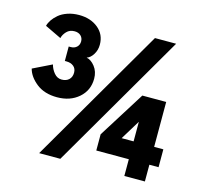

<svg xmlns="http://www.w3.org/2000/svg" viewBox="-98 -785 969 898"><g transform="rotate(15 386.0 -336.0)"><path d="M41.5 -583.5Q45 -598 55 -612.8Q65 -627.5 81.2 -641.2Q97.5 -655 123 -663.8Q148.5 -672.5 178.5 -672.5Q234.5 -672.5 271 -642.5Q307.5 -612.5 307.5 -563Q307.5 -536.5 294.2 -515.5Q281 -494.5 263.5 -489Q285.5 -485 304.2 -461Q323 -437 323 -402.5Q323 -346 281.8 -310Q240.5 -274 177 -274Q116 -274 77.2 -304.5Q38.5 -335 28.5 -373L119.5 -417.5Q125 -395.5 140 -377.5Q155 -359.5 176.5 -359.5Q199 -359.5 212 -372Q225 -384.5 225 -405.5Q225 -425.5 211.5 -436.5Q198 -447.5 176.5 -447.5H169V-517.5H179Q196.5 -517.5 207.8 -528Q219 -538.5 219 -555.5Q219 -572 207.8 -582.8Q196.5 -593.5 177.5 -593.5Q154 -593.5 139.5 -578.2Q125 -563 121 -545.5ZM548.5 -660H651L267 0H164.5ZM676.5 -385V-167.5H721V-81H676.5V0H577V-81H419.5V-159.5L561 -385ZM577 -167.5V-261.5H576.5L519 -167.5Z"/></g></svg>

Font: League Spartan ExtraBold
Style: Regular
Weight: 800
Foundry: The League of Moveable Type
Version: Version 2.002